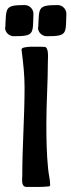

<svg xmlns="http://www.w3.org/2000/svg" viewBox="-65 -739 282 758"><path d="M32 -394C32 -278 23 -163 23 -47C23 -31 17 -1 40 -1C68 -1 99 0 127 -3C130 -3 133 -5 133 -8C133 -29 127 -51 125 -72C119 -131 118 -192 118 -251C118 -333 124 -414 124 -496C124 -509 129 -554 110 -554C96 -554 20 -559 20 -544C20 -541 21 -538 21 -535C27 -487 32 -442 32 -394ZM-45 -630C-45 -611 -29 -596 -10 -596C72 -596 64 -606 67 -683C68 -702 52 -719 33 -719C-47 -719 -40 -709 -44 -632ZM85 -630C85 -611 101 -596 120 -596C202 -596 194 -606 197 -683C198 -702 182 -719 163 -719C83 -719 90 -709 86 -632Z"/></svg>

Font: DisSenso
Style: Regular
Weight: 400
Version: Version 1.150